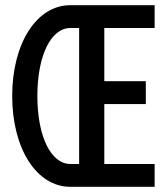

<svg xmlns="http://www.w3.org/2000/svg" viewBox="-20 -720 640 740"><path d="M251 0H576V-88H382V-319H542V-407H382V-612H576V-700H251C121 -700 27 -553 27 -350C27 -147 121 0 251 0ZM251 -612H285V-88H251C176 -88 124 -195 124 -350C124 -505 176 -612 251 -612Z"/></svg>

Font: CommitMono
Style: 500Regular
Weight: 500
Monospace: yes
Designer: Eigil Nikolajsen
Foundry: Eigil Nikolajsen
Version: Version 1.143